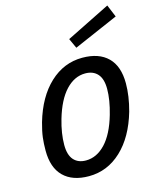

<svg xmlns="http://www.w3.org/2000/svg" viewBox="-135 -1023 932 1132"><g transform="rotate(-15 330.5 -457.0)"><path d="M361.8 -795.9 629.9 -929.2 661.1 -854 389.2 -735.8ZM407.2 -669.9Q508.3 -669.9 562.7 -616.2Q617.2 -562.5 617.2 -458Q617.2 -380.4 592.8 -291Q550.8 -146 464.8 -65.4Q378.9 15.1 266.1 15.1Q166 15.1 111.6 -38.6Q57.1 -92.3 57.1 -196.8Q57.1 -240.2 61.5 -276.4Q65.9 -312.5 80.1 -363.8Q122.1 -508.8 208.3 -589.4Q294.4 -669.9 407.2 -669.9ZM272.9 -79.1Q338.9 -79.1 392.1 -135.5Q445.3 -191.9 477.1 -301.8Q502 -387.7 502 -455.1Q502 -516.1 475.1 -546.1Q448.2 -576.2 399.9 -576.2Q334 -576.2 281 -519.8Q228 -463.4 195.8 -353Q171.9 -270.5 171.9 -200.2Q171.9 -139.2 198.5 -109.1Q225.1 -79.1 272.9 -79.1Z"/></g></svg>

Font: IntelOne Mono Medium
Style: Italic
Weight: 500
Italic angle: -16°
Designer: Fred Shallcrass
Foundry: Frere-Jones Type LLC
Version: Version 1.200;hotconv 1.1.0;makeotfexe 2.6.0;FJTRelease1.2